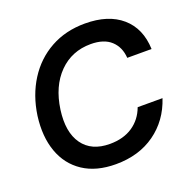

<svg xmlns="http://www.w3.org/2000/svg" viewBox="-128 -836 961 973"><g transform="rotate(-20 352.5 -350.0)"><path d="M336 12Q230 12 160 -34.5Q90 -81 60.5 -163.5Q31 -246 45 -354Q60 -460 111.5 -541Q163 -622 244.5 -667Q326 -712 430 -712Q556 -712 628 -649.5Q700 -587 704 -475H573Q569 -534 531 -569Q493 -604 422 -604Q320 -604 251 -534.5Q182 -465 165 -344Q149 -227 196 -161Q243 -95 342 -95Q415 -95 465 -128.5Q515 -162 537 -222H671Q635 -113 547.5 -50.5Q460 12 336 12Z"/></g></svg>

Font: Host Grotesk SemiBold
Style: Italic
Weight: 600
Italic angle: -8°
Designer: Doğukan Karapınar based on Poppins by Indian Type Foundry, Jonny Pinhorn
Foundry: Element Type
Version: Version 1.001; ttfautohint (v1.8.4.7-5d5b)